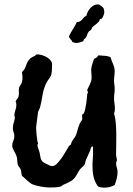

<svg xmlns="http://www.w3.org/2000/svg" viewBox="-20 -805 610 882"><path d="M520 -15.1Q520 0.5 516.1 15.6Q512.2 30.8 506.8 44.9Q495.6 51.3 483.2 54.2Q470.7 57.1 458 57.1Q443.8 57.1 430.2 51.8Q415 29.8 409.9 7.3Q404.8 -15.1 404.8 -41Q404.8 -59.6 406.5 -78.9Q408.2 -98.1 407.2 -117.2V-131.8Q402.8 -132.3 400.6 -130.4Q398.4 -128.4 397.2 -125.5Q396 -122.6 395.5 -119.1Q395 -115.7 394 -112.8Q389.6 -102.5 384.5 -92Q379.4 -81.5 375 -70.8Q372.6 -65.4 371.8 -59.3Q371.1 -53.2 368.2 -47.9Q365.7 -43.9 360.8 -40Q356 -36.1 352.1 -32.2Q346.2 -25.9 341.6 -18.3Q336.9 -10.7 333 -2.9Q327.1 7.3 321.3 13.9Q315.4 20.5 308.6 25.1Q301.8 29.8 293.7 33.7Q285.6 37.6 274.9 42Q270.5 43.5 266.6 46.9Q262.7 50.3 258.8 51.8Q247.1 55.2 231.7 55.7Q216.3 56.2 204.1 56.2Q197.8 56.2 187.5 54.9Q177.2 53.7 166.3 51.8Q155.3 49.8 145.5 47.1Q135.7 44.4 129.9 42Q124 39.6 117.7 34.7Q111.3 29.8 105 24.2Q98.6 18.6 92.8 12.9Q86.9 7.3 81.1 2.9Q78.6 -3.9 78.1 -11.2Q77.6 -18.6 75.2 -25.9Q72.8 -32.2 68.6 -37.1Q64.5 -42 62 -47.9Q59.1 -58.6 59.1 -69.3Q59.1 -80.1 55.2 -89.8Q53.2 -95.7 50 -101.6Q46.9 -107.4 43.7 -113Q40.5 -118.7 38.3 -124.5Q36.1 -130.4 36.1 -136.2Q36.1 -147.5 41 -157.7Q45.9 -168 45.9 -179.2Q45.9 -189 42.5 -197.5Q39.1 -206.1 39.1 -215.8Q39.1 -229.5 43.2 -241.9Q47.4 -254.4 48.8 -268.1Q47.4 -269 46.6 -270.8Q45.9 -272.5 45.9 -273.9Q45.9 -286.1 50.5 -298.3Q55.2 -310.5 55.2 -323.2Q55.2 -332 51.8 -338.9Q53.7 -345.2 58.6 -350.1Q63.5 -355 64.9 -360.8Q67.9 -371.6 66.7 -382.1Q65.4 -392.6 67.9 -402.8Q70.3 -409.7 75 -415.5Q79.6 -421.4 81.1 -429.2Q84 -440.4 83.3 -451.7Q82.5 -462.9 81.1 -474.1Q91.8 -483.9 95.7 -493.9Q99.6 -503.9 103.3 -513.4Q106.9 -522.9 114.3 -531.7Q121.6 -540.5 139.2 -547.9Q142.1 -549.3 144 -552.2Q146 -555.2 149.9 -555.2Q159.7 -555.2 171.6 -552Q183.6 -548.8 194.3 -542.7Q205.1 -536.6 212.2 -527.8Q219.2 -519 219.2 -507.8Q219.2 -490.2 218.3 -479.5Q217.3 -468.8 215.3 -461.9Q213.4 -455.1 210.4 -450.7Q207.5 -446.3 204.1 -441.7Q200.7 -437 196.5 -430.4Q192.4 -423.8 188 -413.1Q178.7 -390.1 174.8 -364.7Q170.9 -339.4 165 -315.9Q163.6 -309.1 160.2 -303Q156.7 -296.9 154.8 -290L146 -222.2Q146 -206.5 147.7 -188.5Q149.4 -170.4 151.9 -154.8Q152.8 -151.9 153.8 -150.4Q154.8 -148.9 154.8 -145Q154.8 -143.6 153.3 -142.6Q151.9 -141.6 151.9 -139.2Q151.9 -136.7 153.1 -131.8Q154.3 -127 156.2 -121.6Q158.2 -116.2 159.7 -111.1Q161.1 -106 162.1 -103Q164.1 -93.3 165.3 -85.7Q166.5 -78.1 168.9 -72.3Q171.4 -66.4 177 -61.3Q182.6 -56.2 193.8 -51.8Q200.2 -48.8 206.8 -45.4Q213.4 -42 220.2 -42Q230.5 -42 241.2 -52.7Q252 -63.5 262 -77.6Q272 -91.8 280.3 -106.4Q288.6 -121.1 293.9 -128.9Q294.4 -132.3 296.9 -134.3Q299.3 -136.2 301.8 -137.9Q304.2 -139.6 305.9 -141.8Q307.6 -144 307.1 -147.9Q311.5 -158.7 318.6 -167.5Q325.7 -176.3 330.1 -187Q333.5 -195.8 335.4 -204.1Q337.4 -212.4 339.8 -220.2Q342.3 -228 345.7 -235.6Q349.1 -243.2 355 -251Q358.9 -256.3 357.9 -262Q356.9 -267.6 356.9 -272Q356.9 -275.9 358.9 -279.8L365.2 -284.2Q368.7 -292 371.3 -303.7Q374 -315.4 376 -328.1Q377.9 -340.8 378.9 -353Q379.9 -365.2 380.9 -374Q381.8 -377 383.3 -378.9Q384.8 -380.9 383.8 -383.8Q380.9 -385.3 380.9 -390.1Q380.9 -393.6 384 -399.4Q387.2 -405.3 390.9 -413.1Q394.5 -420.9 397.7 -429.9Q400.9 -439 400.9 -449.2Q400.9 -458 399.9 -467Q398.9 -476.1 398.9 -484.9Q398.9 -489.3 400.4 -496.3Q401.9 -503.4 404.1 -511Q406.2 -518.6 408.7 -525.4Q411.1 -532.2 413.1 -535.2Q420.4 -538.1 423.3 -540.5Q426.3 -543 427.7 -544.9Q429.2 -546.9 429.9 -548.3Q430.7 -549.8 433.1 -550.8Q445.8 -549.3 460.9 -548.6Q476.1 -547.9 487.8 -542Q492.7 -525.4 499.8 -509.8Q506.8 -494.1 506.8 -476.1Q506.8 -466.3 505.4 -456.1Q503.9 -445.8 503.9 -435.1Q503.9 -425.3 505.4 -416Q506.8 -406.7 506.8 -397Q506.8 -385.7 505.4 -375.2Q503.9 -364.7 503.9 -354Q503.9 -341.8 505.9 -329.8Q507.8 -317.9 507.8 -306.2Q507.8 -300.8 507.1 -295.2Q506.3 -289.6 503.9 -284.2Q509.8 -265.1 511.7 -241Q513.7 -216.8 514.2 -191.2Q514.6 -165.5 513.9 -140.6Q513.2 -115.7 513.2 -95.2Q513.2 -88.4 515.1 -81.3Q517.1 -74.2 517.1 -67.9Q515.6 -64.9 514.4 -61.5Q513.2 -58.1 513.2 -55.2Q513.2 -45.4 516.6 -35.4Q520 -25.4 520 -15.1ZM459 -747.6Q459 -745.1 457.8 -740.7Q456.5 -736.3 454.6 -731.9Q452.6 -727.5 450.7 -723.9Q448.7 -720.2 446.8 -718.8Q444.3 -717.8 442.4 -718Q440.4 -718.3 439 -716.3Q437.5 -710 433.6 -705.3Q429.7 -700.7 424.6 -696.5Q419.4 -692.4 414.3 -688.7Q409.2 -685.1 404.8 -680.7Q402.3 -677.7 401.4 -674.1Q400.4 -670.4 397.9 -667.5Q395.5 -665 392.3 -663.6Q389.2 -662.1 387.7 -659.7Q382.3 -652.8 380.1 -644.3Q377.9 -635.7 372.1 -629.4L366.7 -625.5Q364.3 -623 364.3 -620.6Q364.3 -618.2 361.8 -615.7Q360.4 -614.7 356.2 -613.3Q352.1 -611.8 347.2 -610.6Q342.3 -609.4 338.1 -608.4Q334 -607.4 332 -607.4Q325.2 -607.4 317.9 -610.4Q314.5 -610.4 313 -612.1Q311.5 -613.8 310.3 -616.2Q309.1 -618.7 308.1 -620.6Q307.1 -622.6 304.7 -623.5Q302.2 -627.9 299.6 -630.6Q296.9 -633.3 296.9 -638.7Q305.2 -655.8 315.2 -671.4Q325.2 -687 333 -703.6Q341.8 -703.6 347.4 -707Q353 -710.4 357.2 -715.3Q361.3 -720.2 365.7 -725.1Q370.1 -730 377 -732.4Q378.4 -741.2 383.1 -750.5Q387.7 -759.8 394.5 -767.3Q401.4 -774.9 410.2 -779.8Q418.9 -784.7 428.7 -784.7Q434.1 -784.7 436 -783.7Q441.9 -779.3 446.3 -776.4Q450.7 -773.4 453.4 -770.3Q456.1 -767.1 457.5 -762Q459 -756.8 459 -747.6Z"/></svg>

Font: Margarine
Style: Regular
Weight: 400
Designer: Astigmatic (AOETI)
Foundry: Astigmatic (AOETI)
Version: Version 1.000